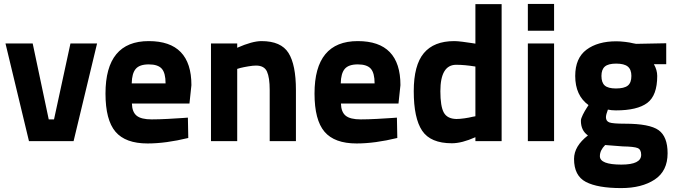

<svg xmlns="http://www.w3.org/2000/svg" viewBox="-20 -721 3456 981"><path d="M8 -499H147L229 -111H256L340 -499H476L356 0H128Z M755 -111Q791 -111 837.5 -113.5Q884 -116 912 -118L940 -120L942 -16Q827 12 734 12Q621 12 570 -48Q519 -108 519 -243Q519 -511 740 -511Q958 -511 958 -286L948 -192H654Q655 -149 678 -130Q701 -111 755 -111ZM653 -295H826Q826 -348 806.5 -370Q787 -392 740 -392Q693 -392 673.5 -369Q654 -346 653 -295Z M1192 0H1058V-499H1192V-477Q1269 -511 1316 -511Q1416 -511 1454 -450.5Q1492 -390 1492 -261V0H1358V-261Q1358 -325 1344 -355.5Q1330 -386 1288 -386Q1273 -386 1249 -382Q1225 -378 1209 -374L1192 -369Z M1823 -111Q1859 -111 1905.5 -113.5Q1952 -116 1980 -118L2008 -120L2010 -16Q1895 12 1802 12Q1689 12 1638 -48Q1587 -108 1587 -243Q1587 -511 1808 -511Q2026 -511 2026 -286L2016 -192H1722Q1723 -149 1746 -130Q1769 -111 1823 -111ZM1721 -295H1894Q1894 -348 1874.5 -370Q1855 -392 1808 -392Q1761 -392 1741.5 -369Q1722 -346 1721 -295Z M2543 -700V0H2409V-20Q2340 11 2289 11Q2180 11 2137 -53Q2094 -117 2094 -255Q2094 -388 2145.5 -449.5Q2197 -511 2301 -511Q2317 -511 2344 -507.5Q2371 -504 2390 -501L2409 -498V-700ZM2312 -113Q2329 -113 2353.5 -116.5Q2378 -120 2393 -124L2409 -127V-381Q2354 -390 2311 -390Q2230 -390 2230 -255Q2230 -178 2247.5 -146Q2265 -114 2312 -113Z M2677 0V-499H2811V0ZM2677 -564V-701H2811V-564Z M3154 240Q3034 240 2973.5 208.5Q2913 177 2913 91Q2913 26 2984 -29Q2948 -54 2948 -104Q2948 -115 2958 -135Q2968 -155 2978 -170L2987 -184Q2919 -233 2919 -333Q2919 -424 2976.5 -467Q3034 -510 3129 -510Q3149 -510 3174 -507Q3199 -504 3214 -500L3230 -497L3384 -500V-393H3321Q3338 -363 3338 -333Q3338 -233 3287 -195Q3236 -157 3127 -157Q3104 -157 3086 -161Q3076 -135 3076 -122Q3076 -102 3093.5 -95.5Q3111 -89 3173 -89Q3299 -89 3345 -56Q3391 -23 3391 62Q3391 153 3325 196.5Q3259 240 3154 240ZM3162 27 3072 20Q3045 47 3045 77Q3045 120 3155 120Q3256 120 3256 70Q3256 43 3238 35.5Q3220 28 3162 27ZM3127 -269Q3169 -269 3187.5 -283.5Q3206 -298 3206 -333Q3206 -366 3187.5 -381Q3169 -396 3128 -396Q3088 -396 3070.5 -381Q3053 -366 3053 -333Q3053 -299 3070 -284Q3087 -269 3127 -269Z"/></svg>

Font: TitilliumText22L Xb
Style: Bold
Weight: 400
Designer: Campivisivi
Foundry: Campivisivi
Version: 1.000